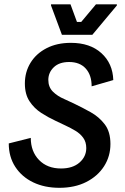

<svg xmlns="http://www.w3.org/2000/svg" viewBox="-20 -862 582 894"><path d="M256.7 12.5Q187.5 12.5 134.6 -12.9Q81.7 -38.3 51.2 -85Q20.8 -131.7 20.8 -194.2L123.3 -220Q123.3 -156.7 161.7 -117.1Q200 -77.5 264.2 -77.5Q318.3 -77.5 350 -105Q381.7 -132.5 381.7 -172.5Q381.7 -200.8 367.5 -220.4Q353.3 -240 330.8 -253.3Q308.3 -266.7 285 -277.5L239.2 -299.2Q205 -315 172.1 -336.2Q139.2 -357.5 117.5 -390.4Q95.8 -423.3 95.8 -473.3Q95.8 -526.7 122.1 -569.6Q148.3 -612.5 196.7 -637.5Q245 -662.5 310 -662.5Q399.2 -662.5 452.1 -614.6Q505 -566.7 507.5 -489.2L406.7 -460Q406.7 -512.5 379.2 -542.9Q351.7 -573.3 301.7 -573.3Q255.8 -573.3 230.4 -548.8Q205 -524.2 205 -490Q205 -456.7 226.2 -435.4Q247.5 -414.2 279.2 -400.8L322.5 -380.8Q362.5 -361.7 402.1 -339.6Q441.7 -317.5 467.9 -282.9Q494.2 -248.3 494.2 -191.7Q494.2 -134.2 464.6 -87.9Q435 -41.7 381.7 -14.6Q328.3 12.5 256.7 12.5ZM268.3 -700 217.5 -836.7V-841.7H308.3L338.3 -760H358.3L426.7 -841.7H524.2V-836.7L410 -700Z"/></svg>

Font: Familjen Grotesk GF Medium
Style: Italic
Weight: 500
Designer: Anders Wikstroem, Jonas Baeckman, Matilda Gysing, Kristian Moeller
Foundry: Familjen STHML AB
Version: Version 2.000; Beta; Release 4; Build 6